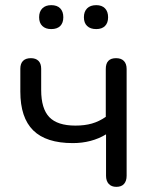

<svg xmlns="http://www.w3.org/2000/svg" viewBox="-20 -719 592 746"><path d="M432 7Q413 7 402.5 -4.5Q392 -16 392 -36V-197Q364 -180 331.5 -171.5Q299 -163 263 -163Q159 -163 109 -212.5Q59 -262 59 -363V-452Q59 -472 69.5 -482.5Q80 -493 100 -493Q119 -493 129.5 -482.5Q140 -472 140 -452V-369Q140 -297 171.5 -264Q203 -231 273 -231Q309 -231 337 -239Q365 -247 391 -265V-451Q391 -493 431 -493Q451 -493 461.5 -482Q472 -471 472 -451V-36Q472 -16 462 -4.5Q452 7 432 7ZM354 -606Q331 -606 318.5 -618Q306 -630 306 -652Q306 -674 318.5 -686.5Q331 -699 354 -699Q376 -699 388 -686.5Q400 -674 400 -652Q400 -630 388 -618Q376 -606 354 -606ZM179 -606Q157 -606 144.5 -618Q132 -630 132 -652Q132 -674 144.5 -686.5Q157 -699 179 -699Q202 -699 214 -686.5Q226 -674 226 -652Q226 -630 214 -618Q202 -606 179 -606Z"/></svg>

Font: Nunito
Style: Regular
Weight: 400
Designer: Vernon Adams
Foundry: Vernon Adams
Version: Version 3.602